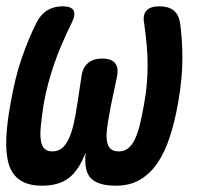

<svg xmlns="http://www.w3.org/2000/svg" viewBox="-35 -580 655 610"><path d="M471 -560Q500 -560 516.5 -547Q533 -534 537 -507Q544 -460 544.5 -397.5Q545 -335 531 -254Q520 -192 504 -143.5Q488 -95 464.5 -61Q441 -27 409 -8.5Q377 10 333 10Q278 10 254.5 -13Q231 -36 237 -95Q215 -38 183 -14Q151 10 99 10Q55 10 29 -7.5Q3 -25 -7 -58Q-17 -91 -15 -140.5Q-13 -190 -1 -254Q13 -335 35 -398Q57 -461 81 -508Q94 -534 115 -547Q136 -560 164 -560Q191 -560 198.5 -547Q206 -534 193 -508Q175 -471 161 -438.5Q147 -406 136.5 -375Q126 -344 118 -314Q110 -284 104 -251Q98 -211 95 -182.5Q92 -154 94.5 -135.5Q97 -117 106 -108Q115 -99 131 -99Q149 -99 161.5 -109Q174 -119 183 -138Q192 -157 198.5 -184Q205 -211 210 -246L224 -338Q228 -366 245 -380Q262 -394 290 -394Q318 -394 330 -380Q342 -366 337 -338L317 -243Q310 -206 306 -178.5Q302 -151 304.5 -133.5Q307 -116 316 -107.5Q325 -99 343 -99Q359 -99 371 -108Q383 -117 392.5 -135.5Q402 -154 409 -182.5Q416 -211 423 -251Q429 -284 431.5 -314Q434 -344 434 -374.5Q434 -405 431 -437.5Q428 -470 423 -506Q418 -533 430.5 -546.5Q443 -560 471 -560Z"/></svg>

Font: Maple Mono NL SemiBold
Style: Italic
Weight: 600
Italic angle: -10°
Monospace: yes
Designer: subframe7536
Version: Version 7.000